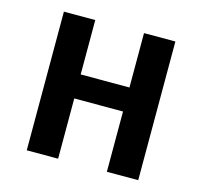

<svg xmlns="http://www.w3.org/2000/svg" viewBox="-87 -661 796 757"><g transform="rotate(15 311.0 -283.0)"><path d="M411 0V-246H212V0H84V-566H212V-344H411V-566H539V0Z"/></g></svg>

Font: Qnwhxotralxmqkhsjrfbfhwcoqn
Style: Regular
Weight: 500
Designer: Carrois Corporate & Edenspiekermann
Foundry: Carrois Corporate GbR & Edenspiekermann AG
Version: Version 2.001